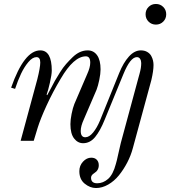

<svg xmlns="http://www.w3.org/2000/svg" viewBox="-20 -710 858 968"><path d="M729 -601Q714 -616 714 -638Q714 -660 729 -675Q744 -690 766 -690Q788 -690 803 -675Q818 -660 818 -638Q818 -616 803 -601Q788 -586 766 -586Q744 -586 729 -601ZM36 -268Q102 -456 183 -456Q241 -456 241 -354Q241 -334 231.5 -292.5Q222 -251 215 -233L218 -230Q222 -236 235 -261.5Q248 -287 257 -303Q266 -319 282 -344.5Q298 -370 313 -387Q328 -404 346 -421.5Q364 -439 383 -447.5Q402 -456 422 -456Q452 -456 469.5 -431.5Q487 -407 487 -360Q487 -338 480.5 -307Q474 -276 467 -258L403 -109Q387 -74 387 -50Q387 -18 410 -18Q430 -18 449.5 -42Q469 -66 484 -102L581 -342Q602 -394 630 -425Q658 -456 690 -456Q709 -456 722.5 -448Q736 -440 742.5 -428Q749 -416 751.5 -404.5Q754 -393 754 -382Q754 -353 743 -306L650 36Q640 74 621.5 109.5Q603 145 579.5 174Q556 203 525.5 220.5Q495 238 464 238Q434 238 407 216Q380 194 380 153Q380 125 398.5 105Q417 85 440 85Q458 85 468 95.5Q478 106 478 123Q478 149 455 163Q439 173 439 186Q439 214 470 214Q500 214 525 192Q550 170 564 117Q568 105 576.5 65.5Q585 26 589 11L678 -318Q678 -318 683 -336Q688 -354 690 -367Q692 -380 692 -392Q692 -404 686.5 -413Q681 -422 670 -422Q637 -422 602 -336L508 -107Q485 -50 459.5 -19Q434 12 399 12Q372 12 353.5 -12Q335 -36 335 -84Q335 -106 341 -136Q347 -166 355 -186L419 -335Q435 -370 435 -394Q435 -426 413 -426Q352 -426 286 -313Q246 -246 215 -178.5Q184 -111 170 -66L150 0H84L168 -310Q183 -370 183 -395Q183 -422 164 -422Q144 -422 123 -397Q102 -372 86 -338Q70 -304 56 -262Z"/></svg>

Font: Old Standard TT
Style: Italic
Weight: 400
Italic angle: -15.2°
Designer: Alexey Kryukov <alexios@thessalonica.org.ru>
Version: Version 2.2